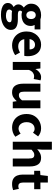

<svg xmlns="http://www.w3.org/2000/svg" viewBox="1400 -2238 1079 3918"><g transform="rotate(90 1939.0 -278.5)"><path d="M276 241Q211 241 157 226Q103 211 71.5 179.5Q40 148 40 98Q40 63 60.5 33.5Q81 4 120 -16V-21Q99 -36 84 -59Q69 -82 69 -118Q69 -148 87 -176.5Q105 -205 132 -223V-227Q102 -248 78.5 -286.5Q55 -325 55 -374Q55 -442 88 -487.5Q121 -533 174 -555.5Q227 -578 287 -578Q312 -578 334.5 -574.5Q357 -571 375 -564H580V-446H489Q497 -433 503 -412.5Q509 -392 509 -369Q509 -305 479.5 -262.5Q450 -220 399.5 -199.5Q349 -179 287 -179Q272 -179 254.5 -181.5Q237 -184 218 -190Q208 -181 202.5 -171.5Q197 -162 197 -146Q197 -126 216 -115Q235 -104 283 -104H376Q479 -104 534.5 -70Q590 -36 590 39Q590 97 551.5 142.5Q513 188 442.5 214.5Q372 241 276 241ZM287 -277Q310 -277 328.5 -288.5Q347 -300 357.5 -321.5Q368 -343 368 -374Q368 -405 357.5 -426Q347 -447 328.5 -458Q310 -469 287 -469Q265 -469 247 -458Q229 -447 218 -426.5Q207 -406 207 -374Q207 -343 218 -321.5Q229 -300 247 -288.5Q265 -277 287 -277ZM301 139Q341 139 370.5 129Q400 119 417 103Q434 87 434 67Q434 39 411 30Q388 21 346 21H285Q257 21 238.5 19.5Q220 18 206 14Q190 27 182 42Q174 57 174 72Q174 105 209 122Q244 139 301 139Z M907 14Q826 14 762 -21.5Q698 -57 660 -123Q622 -189 622 -282Q622 -351 644 -405.5Q666 -460 704 -499Q742 -538 789.5 -558Q837 -578 887 -578Q967 -578 1020 -543Q1073 -508 1099.5 -447Q1126 -386 1126 -308Q1126 -285 1124 -265.5Q1122 -246 1119 -235H779Q786 -193 807 -165.5Q828 -138 858.5 -124.5Q889 -111 928 -111Q961 -111 990.5 -120.5Q1020 -130 1051 -148L1105 -49Q1063 -20 1010.5 -3Q958 14 907 14ZM777 -343H988Q988 -392 965 -423Q942 -454 890 -454Q864 -454 840 -441.5Q816 -429 799.5 -405Q783 -381 777 -343Z M1244 0V-564H1376L1388 -465H1391Q1422 -521 1465 -549.5Q1508 -578 1552 -578Q1576 -578 1591.5 -575Q1607 -572 1619 -566L1592 -427Q1576 -431 1562.5 -433.5Q1549 -436 1531 -436Q1499 -436 1464 -412Q1429 -388 1406 -329V0Z M1863 14Q1771 14 1729 -47Q1687 -108 1687 -214V-564H1850V-234Q1850 -173 1867.5 -149Q1885 -125 1922 -125Q1954 -125 1978 -140Q2002 -155 2027 -189V-564H2189V0H2056L2044 -79H2041Q2005 -37 1963 -11.5Q1921 14 1863 14Z M2584 14Q2505 14 2442.5 -21Q2380 -56 2343 -122.5Q2306 -189 2306 -282Q2306 -376 2346.5 -442Q2387 -508 2454 -543Q2521 -578 2598 -578Q2650 -578 2691 -561Q2732 -544 2763 -517L2687 -413Q2667 -430 2648 -438Q2629 -446 2608 -446Q2567 -446 2536.5 -426Q2506 -406 2489 -369Q2472 -332 2472 -282Q2472 -233 2489 -195.5Q2506 -158 2535.5 -138Q2565 -118 2602 -118Q2631 -118 2657 -130Q2683 -142 2706 -160L2770 -53Q2729 -17 2679.5 -1.5Q2630 14 2584 14Z M2872 0V-798H3034V-602L3026 -499Q3058 -529 3100.5 -553.5Q3143 -578 3201 -578Q3293 -578 3334.5 -517.5Q3376 -457 3376 -351V0H3214V-330Q3214 -393 3196.5 -416Q3179 -439 3141 -439Q3109 -439 3086 -424.5Q3063 -410 3034 -383V0Z M3735 14Q3666 14 3623.5 -13.5Q3581 -41 3561.5 -90Q3542 -139 3542 -203V-437H3465V-558L3552 -564L3570 -716H3705V-564H3841V-437H3705V-204Q3705 -157 3725 -135Q3745 -113 3779 -113Q3793 -113 3807.5 -117Q3822 -121 3833 -125L3859 -7Q3837 0 3806.5 7Q3776 14 3735 14Z"/></g></svg>

Font: Noto Sans JP ExtraBold
Style: Regular
Weight: 800
Designer: Ryoko NISHIZUKA  (kana, bopomofo & ideographs); Paul D. Hunt (Latin, Greek & Cyrillic); Sandoll Communications , Soo-you
Foundry: Adobe
Version: Version 2.004-H2;hotconv 1.0.118;makeotfexe 2.5.65603